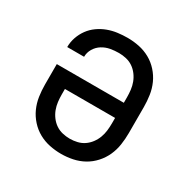

<svg xmlns="http://www.w3.org/2000/svg" viewBox="-128 -644 756 769"><g transform="rotate(30 250.0 -260.0)"><path d="M250 8Q223 8 196.5 2.5Q170 -3 146.5 -16Q123 -29 104.5 -49.5Q86 -70 75 -94.5Q64 -119 60 -146Q56 -173 56 -200V-295H366V-320Q366 -337 364 -354Q362 -371 356 -387Q350 -403 339.5 -417Q329 -431 315 -440.5Q301 -450 284 -454Q267 -458 250 -458Q230 -458 210.5 -454.5Q191 -451 174 -440.5Q157 -430 146.5 -412.5Q136 -395 136 -375H58Q58 -398 65.5 -420Q73 -442 86.5 -460.5Q100 -479 119 -492.5Q138 -506 159.5 -514Q181 -522 204 -525Q227 -528 250 -528Q277 -528 303.5 -522.5Q330 -517 353.5 -504Q377 -491 395.5 -470.5Q414 -450 425 -425.5Q436 -401 440 -374Q444 -347 444 -320V-200Q444 -173 440 -146Q436 -119 425 -94.5Q414 -70 395.5 -49.5Q377 -29 353.5 -16Q330 -3 303.5 2.5Q277 8 250 8ZM250 -62Q267 -62 284 -66Q301 -70 315 -79.5Q329 -89 339.5 -103Q350 -117 356 -133Q362 -149 364 -166Q366 -183 366 -200V-225H134V-200Q134 -183 136 -166Q138 -149 144 -133Q150 -117 160.5 -103Q171 -89 185 -79.5Q199 -70 216 -66Q233 -62 250 -62Z"/></g></svg>

Font: Iosevka MaddieWtf
Style: Regular
Weight: 400
Monospace: yes
Designer: Belleve Invis
Foundry: Belleve Invis
Version: Version 31.3.0; ttfautohint (v1.8.3)